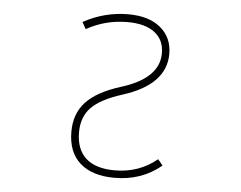

<svg xmlns="http://www.w3.org/2000/svg" viewBox="-53 -806 1105 882"><g transform="rotate(5 500.0 -365.0)"><path d="M503.9 -706.1Q401.4 -706.1 314.5 -657.2L296.9 -688.5Q394.5 -742.2 503.9 -742.2Q599.6 -742.2 653.3 -697.3Q707 -652.3 707 -577.1Q707 -434.6 508.8 -372.1Q410.2 -340.8 367.7 -297.4Q325.2 -253.9 325.2 -182.6Q325.2 -104.5 370.1 -63.5Q415 -22.5 503.9 -22.5Q615.2 -22.5 698.2 -90.8L720.7 -63.5Q628.9 12.7 503.9 11.7Q402.3 11.7 346.2 -38.1Q290 -87.9 290 -182.6Q290 -265.6 339.8 -319.3Q389.6 -373 499 -407.2Q672.9 -460.9 672.9 -577.1Q672.9 -638.7 628.9 -672.4Q585 -706.1 503.9 -706.1Z"/></g></svg>

Font: GenEi Gothic M ExtraLight
Style: Regular
Weight: 200
Designer: o_tamon (Modified); [Source Han Sans]
Ryoko NISHIZUKA  (kana & ideographs); Paul D. Hunt (Latin, Greek & Cyrillic); Wenl
Version: Version 1.1a;Original Version 1.004